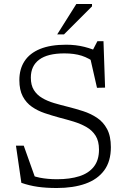

<svg xmlns="http://www.w3.org/2000/svg" viewBox="-20 -932 638 962"><path d="M482.5 -668 440.5 -672.5 468 -725.5H498.5L506.5 -493L466 -492L431.5 -643.5L464.5 -612Q426 -641 389.2 -652.8Q352.5 -664.5 302.5 -664.5Q218.5 -664.5 176.5 -633.2Q134.5 -602 134.5 -543Q134.5 -505 149.8 -480.8Q165 -456.5 191.2 -441Q217.5 -425.5 251.2 -415.5Q285 -405.5 322 -396.5Q359.5 -387 396.8 -375Q434 -363 465.8 -342Q497.5 -321 516.5 -285.5Q535.5 -250 535.5 -194.5Q535.5 -123.5 502 -78.2Q468.5 -33 407.8 -11.5Q347 10 264.5 10Q211.5 10 169.2 4Q127 -2 87 -16L60 -202H99L166.5 -12.5L102.5 -70Q140 -49.5 179 -41.8Q218 -34 266 -34Q330.5 -34 377.5 -49Q424.5 -64 450.2 -96.8Q476 -129.5 476 -182.5Q476 -225 459 -252Q442 -279 413 -295.5Q384 -312 348.8 -322.8Q313.5 -333.5 276.5 -343Q240 -353 204.2 -365Q168.5 -377 139.8 -397Q111 -417 94 -449.2Q77 -481.5 77 -530.5Q77 -586 103 -625.8Q129 -665.5 181 -686.8Q233 -708 311.5 -708Q360 -708 402.8 -697.2Q445.5 -686.5 482.5 -668ZM266.5 -759.5 362.5 -912H441V-900L300.5 -759.5Z"/></svg>

Font: Newsreader 9pt Light
Style: Regular
Weight: 300
Designer: Hugues Gentile
Foundry: Production Type
Version: Version 1.003